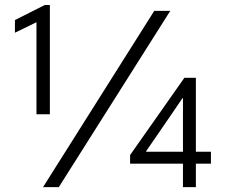

<svg xmlns="http://www.w3.org/2000/svg" viewBox="-20 -764 924 784"><path d="M128.9 -673.3 41 -630.4V-682.1L163.1 -743.7H183.6V-297.4H128.9ZM609.9 -719.7H675.3L220.2 0H155.8ZM727.1 -95.7H511.2V-130.9L732.9 -446.3H779.8V-144.5H841.3V-95.7H779.8V0H727.1ZM727.1 -144.5V-363.3H725.1L688 -308.6L576.7 -146.5V-144.5Z"/></svg>

Font: Reddit Sans Fudge Light
Style: Regular
Weight: 300
Designer: Stephen Hutchings
Foundry: Reddit
Version: Version 1.013